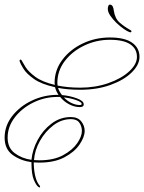

<svg xmlns="http://www.w3.org/2000/svg" viewBox="-39 -693 623 830"><path d="M521 -554Q512 -557 496 -568Q480 -579 464.5 -594Q449 -609 438 -625Q427 -641 427 -655Q427 -660 429 -666.5Q431 -673 436 -673Q444 -673 448 -665.5Q452 -658 453 -647Q458 -613 478 -595.5Q498 -578 523 -564Q531 -560 529 -556Q527 -552 521 -554ZM127 115Q118 109 107.5 85Q97 61 97 10V8Q51 2 16 -23Q-19 -48 -19 -98Q-19 -149 13.5 -191Q46 -233 98.5 -258Q151 -283 210 -283H214Q203 -299 199 -316Q140 -329 108 -351.5Q76 -374 63 -395Q50 -416 47 -425Q44 -433 48 -435Q52 -437 55 -431Q59 -423 71.5 -403Q84 -383 113.5 -361Q143 -339 198 -326Q197 -330 197 -335Q197 -390 230.5 -434.5Q264 -479 318.5 -505Q373 -531 436 -531Q500 -531 532 -508.5Q564 -486 564 -447Q564 -413 530.5 -380Q497 -347 439 -326Q381 -305 308 -305Q280 -305 256.5 -307Q233 -309 212 -313Q217 -297 229 -282Q263 -279 293 -268Q323 -257 323 -242Q323 -235 318 -232.5Q313 -230 306 -230Q283 -230 260 -242Q237 -254 221 -274Q215 -274 210 -274Q154 -274 104.5 -249.5Q55 -225 24.5 -185Q-6 -145 -6 -98Q-6 -54 24.5 -31Q55 -8 97 -2Q101 -45 123.5 -87.5Q146 -130 183.5 -158.5Q221 -187 267 -187Q297 -187 312 -168.5Q327 -150 327 -127Q327 -101 305 -68.5Q283 -36 239.5 -13Q196 10 131 10Q119 10 107 9Q107 12 107 17Q108 48 114.5 72.5Q121 97 133 110Q135 113 134 116Q133 119 127 115ZM209 -335Q209 -329 210 -323Q231 -319 255 -316.5Q279 -314 308 -314Q373 -314 429 -333.5Q485 -353 519 -384Q553 -415 553 -447Q553 -482 524 -501.5Q495 -521 436 -521Q377 -521 325 -496Q273 -471 241 -429Q209 -387 209 -335ZM314 -244Q314 -252 289.5 -260.5Q265 -269 237 -272Q251 -257 269.5 -248Q288 -239 306 -239Q314 -239 314 -244ZM268 -178Q227 -178 192 -151.5Q157 -125 134 -84.5Q111 -44 108 -1Q119 0 131 0Q193 0 233.5 -22Q274 -44 294.5 -73.5Q315 -103 315 -127Q315 -147 304 -162.5Q293 -178 268 -178Z"/></svg>

Font: Kapakana Light
Style: Regular
Weight: 300
Designer: Kyosuke Nagai
Version: Version 1.000